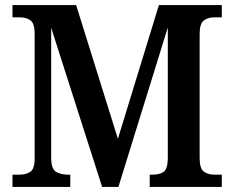

<svg xmlns="http://www.w3.org/2000/svg" viewBox="-20 -734 920 754"><path d="M29 0V-48H55Q81 -48 98.5 -59Q116 -70 116 -111V-602Q116 -643 99 -654.5Q82 -666 58 -666H29V-714H279L443 -189L604 -714H851V-666H822Q798 -666 781 -654Q764 -642 764 -600V-114Q764 -72 780.5 -60Q797 -48 823 -48H851V0H568V-48H577Q607 -48 622.5 -59Q638 -70 639 -110V-626L445 0H381L181 -625V-116Q181 -71 199.5 -59.5Q218 -48 250 -48H256V0Z"/></svg>

Font: Noto Serif Tamil SemiCondensed SemiBold
Style: Regular
Weight: 600
Width: 4
Designer: Indian Type Foundry, Tom Grace, and the Monotype Design Team
Foundry: Monotype Imaging Inc.
Version: Version 2.004; ttfautohint (v1.8.4.7-5d5b)